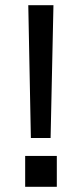

<svg xmlns="http://www.w3.org/2000/svg" viewBox="-20 -720 316 740"><path d="M99 -188 89 -700H186L175 -188ZM77 0V-119H199V0Z"/></svg>

Font: HostGroteskRegular
Style: Regular
Weight: 400
Designer: Doukan Karapınar based on Poppins by Indian Type Foundry, Jonny Pinhorn
Foundry: Element Type
Version: Version 1.001; ttfautohint (v1.8.4.7-5d5b)